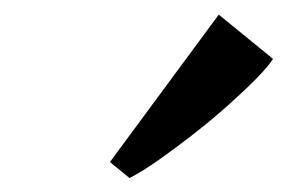

<svg xmlns="http://www.w3.org/2000/svg" viewBox="-20 -876 414 269"><path d="M134 -649 286.5 -855.5 362.5 -793.5Q356 -783 339 -765.8Q322 -748.5 299.2 -728.2Q276.5 -708 251.2 -688.2Q226 -668.5 202.5 -652Q179 -635.5 161.5 -626.5Z"/></svg>

Font: Merriweather 36pt Medium
Style: Italic
Weight: 500
Italic angle: -7.8°
Version: Version 2.101